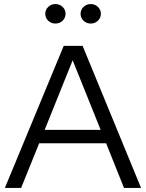

<svg xmlns="http://www.w3.org/2000/svg" viewBox="-20 -926 719 946"><path d="M4 0 294 -700H387L675 0H591L503 -220H173L84 0ZM200 -286H476L338 -629ZM253 -810Q232 -810 217.5 -824Q203 -838 203 -858Q203 -878 217.5 -892Q232 -906 253 -906Q274 -906 288.5 -892Q303 -878 303 -858Q303 -838 288.5 -824Q274 -810 253 -810ZM427 -810Q406 -810 391.5 -824Q377 -838 377 -858Q377 -878 391.5 -892Q406 -906 427 -906Q448 -906 462.5 -892Q477 -878 477 -858Q477 -838 462.5 -824Q448 -810 427 -810Z"/></svg>

Font: Red Hat Display VF
Style: Regular
Weight: 300
Designer: Pentagram, MCKL
Foundry: Pentagram, MCKL
Version: Version 1.023